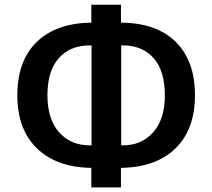

<svg xmlns="http://www.w3.org/2000/svg" viewBox="-20 -770 902 816"><path d="M368.2 26.4V-56.6Q220.7 -58.6 137.2 -139.2Q53.7 -219.7 53.7 -365.2Q53.7 -511.7 136.2 -591.8Q218.8 -671.9 368.2 -673.8V-750H494.1V-673.8Q644.5 -672.9 726.6 -592.3Q808.6 -511.7 808.6 -365.2Q808.6 -219.7 725.6 -139.2Q642.6 -58.6 494.1 -56.6V26.4ZM181.6 -365.2Q181.6 -263.7 231 -208Q280.3 -152.3 361.3 -152.3H369.1V-577.1H361.3Q278.3 -577.1 230 -522.9Q181.6 -468.8 181.6 -365.2ZM495.1 -152.3H502Q582 -152.3 631.3 -208Q680.7 -263.7 680.7 -365.2Q680.7 -468.8 632.8 -522.9Q585 -577.1 502 -577.1H495.1Z"/></svg>

Font: Min Sans SemiBold
Style: Regular
Weight: 600
Designer: Jinseong-Kim, NotoSansCJK, Nunito
Foundry: Jinseong-Kim
Version: Version 1.400;Glyphs 3.1.2 (3151)